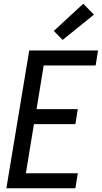

<svg xmlns="http://www.w3.org/2000/svg" viewBox="-20 -1004 543 1024"><path d="M14 0 136 -735H503L490 -655H213L175 -422H395L382 -342H161L118 -80H395L382 0ZM314 -791 267 -839 424 -984 481 -926Z"/></svg>

Font: Iosevka SS04 Medium Oblique
Style: Regular
Weight: 500
Italic angle: -9°
Monospace: yes
Designer: Belleve Invis
Foundry: Belleve Invis
Version: Version 19.0.0; ttfautohint (v1.8.4)